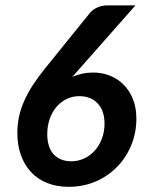

<svg xmlns="http://www.w3.org/2000/svg" viewBox="-20 -703 547 730"><path d="M276.9 -435.5Q271 -428.7 265.6 -422.6Q260.3 -416.5 254.9 -410.6Q272.9 -418.5 292.7 -422.9Q312.5 -427.2 334.5 -427.2Q366.7 -427.2 396.2 -416Q425.8 -404.8 448.5 -382.6Q471.2 -360.4 484.9 -327.6Q498.5 -294.9 498.5 -252Q498.5 -198.2 479 -150.9Q459.5 -103.5 425 -68.4Q390.6 -33.2 343.5 -12.9Q296.4 7.3 241.2 7.3Q194.8 7.3 158.4 -7.6Q122.1 -22.5 97.2 -49.6Q72.3 -76.7 59.1 -114.5Q45.9 -152.3 45.9 -197.8Q45.9 -229 52.2 -258.8Q58.6 -288.6 71.3 -317.6Q84 -346.7 102.8 -376.2Q121.6 -405.8 147 -437.5L321.8 -653.8Q331.5 -666 349.4 -674.3Q367.2 -682.6 388.7 -682.6H495.1ZM159.7 -192.4Q159.7 -169.4 165.3 -150.6Q170.9 -131.8 182.1 -118.4Q193.4 -105 210.7 -97.4Q228 -89.8 251 -89.8Q277.3 -89.8 300.3 -100.6Q323.2 -111.3 340.3 -130.4Q357.4 -149.4 367.4 -175.8Q377.4 -202.1 377.4 -232.9Q377.4 -281.7 351.6 -309.6Q325.7 -337.4 281.2 -337.4Q255.4 -337.4 233.4 -326.7Q211.4 -315.9 194.8 -296.6Q178.2 -277.3 168.9 -250.7Q159.7 -224.1 159.7 -192.4Z"/></svg>

Font: Carlito
Style: Bold Italic
Weight: 700
Italic angle: -7°
Designer: Lukasz Dziedzic
Foundry: tyPoland Lukasz Dziedzic
Version: Version 1.104